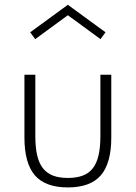

<svg xmlns="http://www.w3.org/2000/svg" viewBox="-20 -784 578 818"><path d="M269.1 14.5Q173.2 14.5 128.6 -37Q84.1 -88.6 84.1 -198.2V-465.5H130.5V-204.5Q130.5 -156.8 138.2 -123Q145.9 -89.1 162.7 -67.5Q179.5 -45.9 205.7 -35.9Q231.8 -25.9 269.1 -25.9Q306.4 -25.9 332.7 -35.9Q359.1 -45.9 375.7 -67.5Q392.3 -89.1 400 -123Q407.7 -156.8 407.7 -204.5V-465.5H454.1V-198.2Q454.1 -88.6 409.5 -37Q365 14.5 269.1 14.5ZM130 -617.3 108.6 -646.4 269.1 -763.6 429.5 -646.4 408.2 -617.3 269.1 -719.1Z"/></svg>

Font: Spartan Light
Style: Regular
Weight: 300
Designer: Matt Bailey, Mirko Velimirovic
Foundry: Matt Bailey
Version: Version 1.005